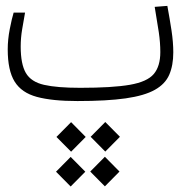

<svg xmlns="http://www.w3.org/2000/svg" viewBox="-20 -349 626 666"><path d="M248.5 1.5Q161.1 1.5 107.9 -12.9Q54.7 -27.3 30.8 -65.9Q6.8 -104.5 6.8 -177.7Q6.8 -211.9 13.9 -248.3Q21 -284.7 27.3 -305.2H66.9Q62 -277.3 56.9 -247.6Q51.8 -217.8 51.8 -187.5Q51.8 -126.5 69.8 -95.7Q87.9 -64.9 132.8 -54.7Q177.7 -44.4 258.3 -44.4Q370.6 -44.4 430.7 -54.9Q490.7 -65.4 513.4 -92.3Q536.1 -119.1 536.1 -168.5Q536.1 -201.2 530.8 -237.3Q525.4 -273.4 516.6 -325.2L560.5 -328.6Q568.8 -283.7 575 -242.9Q581.1 -202.1 581.1 -167.5Q581.1 -122.1 567.1 -89.8Q553.2 -57.6 517.1 -37.4Q481 -17.1 416 -7.8Q351.1 1.5 248.5 1.5ZM345.2 176.8 294.4 125.5 345.2 74.2 396 125.5ZM343.8 297.4 293 246.1 343.8 194.8 394.5 246.1ZM226.6 177.2 175.8 126 226.6 74.7 277.3 126ZM225.1 297.9 174.3 246.6 225.1 195.3 275.9 246.6Z"/></svg>

Font: Cascadia Code NF ExtraLight
Style: Regular
Weight: 200
Monospace: yes
Designer: Aaron Bell
Foundry: Saja Typeworks
Version: Version 2404.023; ttfautohint (v1.8.4)